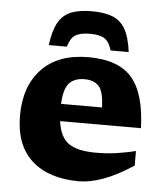

<svg xmlns="http://www.w3.org/2000/svg" viewBox="-53 -780 722 840"><g transform="rotate(5 308.0 -360.0)"><path d="M320 -531.5Q451 -531.5 510.5 -463.2Q570 -395 575 -242H220Q229 -172 268 -145Q307 -118 386.5 -118Q438.5 -118 480.8 -124.5Q523 -131 562 -140.5V-76.5Q488 -28.5 430.2 -7.8Q372.5 13 326 13Q191.5 13 117.2 -54.2Q43 -121.5 43 -251Q43 -380.5 115 -456Q187 -531.5 320 -531.5ZM310.5 -434Q266.5 -434 243.5 -408.8Q220.5 -383.5 217.5 -317.5H397.5Q395 -388.5 373.2 -411.2Q351.5 -434 310.5 -434ZM317 -634Q273 -634 252 -619.8Q231 -605.5 221 -569H141.5Q149.5 -633 169.8 -668.8Q190 -704.5 226 -718.8Q262 -733 317 -733Q372 -733 408 -718.8Q444 -704.5 464.2 -668.8Q484.5 -633 492.5 -569H413Q403 -605.5 382 -619.8Q361 -634 317 -634Z"/></g></svg>

Font: Newsreader Caption
Style: Bold
Weight: 700
Designer: Hugues Gentile
Foundry: Production Type
Version: Version 1.001